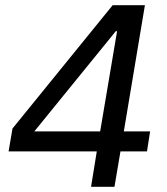

<svg xmlns="http://www.w3.org/2000/svg" viewBox="-20 -718 640 738"><path d="M330 0 352 -136H13L28 -224L413 -698H537L456 -213H557L545 -136H443L420 0ZM112 -213H365L430 -598H425Z"/></svg>

Font: IBM Plex Mono Text
Style: Italic
Weight: 450
Italic angle: -9°
Monospace: yes
Designer: Mike Abbink, Paul van der Laan, Pieter van Rosmalen
Foundry: Bold Monday
Version: Version 2.1